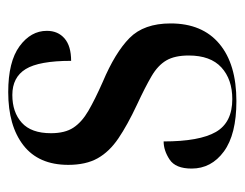

<svg xmlns="http://www.w3.org/2000/svg" viewBox="-84 -501 595 467"><g transform="rotate(-90 213.5 -267.5)"><path d="M201 10Q120 10 78.5 -20.5Q37 -51 37 -99Q37 -138 59 -152.5Q81 -167 103 -167Q103 -80 126 -40Q149 0 206 0Q254 0 283 -26.5Q312 -53 312 -106Q312 -140 300 -160.5Q288 -181 261.5 -196.5Q235 -212 192 -232Q143 -255 110.5 -277Q78 -299 62 -327.5Q46 -356 46 -399Q46 -471 93.5 -508Q141 -545 223 -545Q297 -545 334.5 -517.5Q372 -490 372 -451Q372 -424 353.5 -408Q335 -392 299 -392Q299 -470 279 -502.5Q259 -535 216 -535Q174 -535 148.5 -512Q123 -489 123 -441Q123 -407 136.5 -386.5Q150 -366 177.5 -350Q205 -334 248 -315Q319 -285 354.5 -250Q390 -215 390 -150Q390 -73 340.5 -31.5Q291 10 201 10Z"/></g></svg>

Font: Noto Serif Display SemiCondensed Medium
Style: Regular
Weight: 500
Width: 4
Designer: Monotype Design Team
Foundry: Monotype Imaging Inc.
Version: Version 2.009